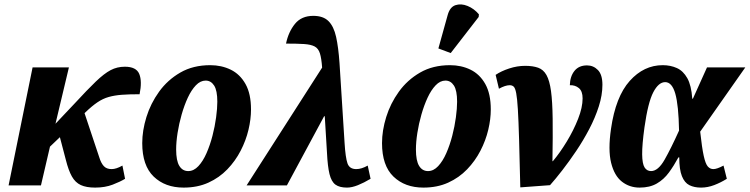

<svg xmlns="http://www.w3.org/2000/svg" viewBox="-20 -842 3405 872"><path d="M19 0 128 -536H293L232 -280L318 -371Q377 -435 415 -471.5Q453 -508 482.5 -523.5Q512 -539 547 -539Q599 -539 612.5 -506Q626 -473 614 -414Q566 -414 533 -411.5Q500 -409 473.5 -401.5Q447 -394 422 -377Q397 -360 367 -331L364 -328L431 -127Q439 -101 451.5 -87.5Q464 -74 487 -74Q508 -74 536 -90L548 -30Q527 -17 492 -3.5Q457 10 412 10Q372 10 347 -1.5Q322 -13 306.5 -40.5Q291 -68 279 -116L252 -219L207 -176L166 0Z M814 10Q730 10 678 -40Q626 -90 626 -192Q626 -249 645 -310.5Q664 -372 702.5 -425.5Q741 -479 799 -512.5Q857 -546 935 -546Q986 -546 1028 -525.5Q1070 -505 1095 -460.5Q1120 -416 1120 -345Q1120 -301 1108.5 -252.5Q1097 -204 1073 -157.5Q1049 -111 1012.5 -73Q976 -35 926.5 -12.5Q877 10 814 10ZM835 -65Q860 -65 881 -87.5Q902 -110 918 -146.5Q934 -183 945 -225.5Q956 -268 961.5 -309Q967 -350 967 -380Q967 -431 952.5 -453.5Q938 -476 914 -476Q890 -476 869.5 -454.5Q849 -433 833 -398.5Q817 -364 805 -322Q793 -280 786.5 -238.5Q780 -197 780 -163Q780 -112 794.5 -88.5Q809 -65 835 -65Z M1100 0 1443 -535Q1440 -577 1433 -599.5Q1426 -622 1409 -631Q1392 -640 1361 -642Q1330 -644 1279 -644Q1290 -697 1319.5 -733.5Q1349 -770 1403 -770Q1448 -770 1472 -746Q1496 -722 1506.5 -674.5Q1517 -627 1522 -555L1545 -192Q1549 -127 1558 -100.5Q1567 -74 1598 -74Q1622 -74 1650 -90L1663 -30Q1633 -12 1605.5 -1Q1578 10 1556 10Q1522 10 1503.5 -3.5Q1485 -17 1476.5 -51.5Q1468 -86 1465 -149L1455 -314H1452L1283 0Z M1903 10Q1819 10 1767 -40Q1715 -90 1715 -192Q1715 -249 1734 -310.5Q1753 -372 1791.5 -425.5Q1830 -479 1888 -512.5Q1946 -546 2024 -546Q2075 -546 2117 -525.5Q2159 -505 2184 -460.5Q2209 -416 2209 -345Q2209 -301 2197.5 -252.5Q2186 -204 2162 -157.5Q2138 -111 2101.5 -73Q2065 -35 2015.5 -12.5Q1966 10 1903 10ZM1924 -65Q1949 -65 1970 -87.5Q1991 -110 2007 -146.5Q2023 -183 2034 -225.5Q2045 -268 2050.5 -309Q2056 -350 2056 -380Q2056 -431 2041.5 -453.5Q2027 -476 2003 -476Q1979 -476 1958.5 -454.5Q1938 -433 1922 -398.5Q1906 -364 1894 -322Q1882 -280 1875.5 -238.5Q1869 -197 1869 -163Q1869 -112 1883.5 -88.5Q1898 -65 1924 -65ZM2027 -601 1971 -622 2013 -773Q2023 -810 2048.5 -818.5Q2074 -827 2103.5 -815Q2133 -803 2155 -777L2154 -765Z M2231 -502Q2256 -519 2292.5 -531Q2329 -543 2365 -543Q2400 -543 2424 -534.5Q2448 -526 2462 -501Q2476 -476 2482.5 -428.5Q2489 -381 2490 -303Q2491 -225 2489 -110H2491Q2523 -148 2554 -199Q2585 -250 2605.5 -302Q2626 -354 2626 -395Q2626 -428 2609 -442Q2592 -456 2568 -455Q2569 -495 2589 -520Q2609 -545 2646 -545Q2675 -545 2695.5 -524Q2716 -503 2716 -457Q2716 -410 2699.5 -358.5Q2683 -307 2656 -255.5Q2629 -204 2597 -156.5Q2565 -109 2534 -69Q2503 -29 2478 -1L2343 9Q2340 -123 2337.5 -209Q2335 -295 2332 -345Q2329 -395 2324.5 -418.5Q2320 -442 2313 -448.5Q2306 -455 2295 -455Q2275 -455 2246 -439Z M2885 10Q2839 10 2804.5 -17Q2770 -44 2755.5 -102.5Q2741 -161 2755 -257Q2776 -403 2840 -474.5Q2904 -546 2990 -546Q3025 -546 3054 -533Q3083 -520 3101.5 -487Q3120 -454 3124 -394H3127L3191 -536H3365L3160 -244Q3168 -171 3176 -134.5Q3184 -98 3194.5 -86Q3205 -74 3220 -74Q3236 -74 3266 -90L3281 -30Q3254 -13 3224 -1.5Q3194 10 3164 10Q3133 10 3111 -1Q3089 -12 3077 -42Q3065 -72 3065 -127H3061Q3041 -90 3018 -58.5Q2995 -27 2963 -8.5Q2931 10 2885 10ZM2937 -65Q2969 -65 2998.5 -117Q3028 -169 3064 -249Q3062 -364 3047 -416.5Q3032 -469 3001 -469Q2971 -469 2947 -423Q2923 -377 2907 -264Q2896 -184 2896.5 -141Q2897 -98 2907.5 -81.5Q2918 -65 2937 -65Z"/></svg>

Font: Noto Serif Condensed ExtraBold
Style: Italic
Weight: 800
Width: 3
Italic angle: -12°
Designer: Monotype Design Team
Foundry: Monotype Imaging Inc.
Version: Version 2.014; ttfautohint (v1.8.4.7-5d5b)